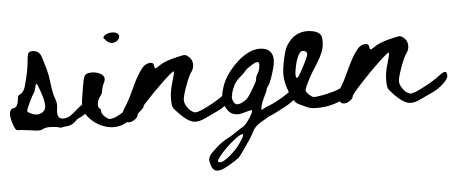

<svg xmlns="http://www.w3.org/2000/svg" viewBox="-104 -669 2691 1129"><g transform="rotate(-5 1241.0 -104.0)"><path d="M403.4 -148.3C381.8 -131.5 359.7 -117.6 339.5 -99.3C318.1 -80.1 297.2 -60.1 266.9 -57.5C224.5 -53.9 224.2 -88.9 229.5 -121.4C233.4 -145.8 229.6 -160.5 221 -183.6C205.6 -225.1 205.2 -271.3 197.4 -314.3C192.6 -340.9 185.4 -367 177.1 -392.7C170.5 -412.8 165.3 -445.1 147.3 -457.9C138.4 -464.2 127.8 -467.6 115.4 -467.9C103 -468.2 94.6 -465.5 90.2 -459.8C85.7 -454.1 82.2 -435 79.7 -402.6C78.4 -388.7 75.9 -371.7 72.1 -351.6C68.2 -331.6 63.6 -311.8 58.2 -292.1C54.3 -277.6 51.4 -262.5 45.1 -248.7C41.4 -240.6 36.1 -232.7 29.1 -227.1C22 -221.4 12 -219.3 7.4 -210.7C4.8 -205.8 4.9 -200 4.5 -194.4C4 -185 2 -175.7 -1.2 -166.9C-3.6 -160.1 -6.9 -153.4 -12.3 -148.7C-20 -142 -29.2 -144.5 -36.9 -140.2C-44.1 -136.1 -47.6 -124.7 -49.3 -116.3C-50.4 -111.2 -50.2 -105.9 -49.7 -100.7C-48.5 -86 -45.5 -71.4 -40.8 -57.5C-37 -46.4 -29.7 -21.3 -19.5 -14.6C-13.5 -10.7 0.8 -12.4 8 -11.7C23.4 -10.2 38.7 -8.3 53.9 -6.2C79.4 -2.4 97.3 -0.4 107.8 0C118.2 0.3 126.9 -1.4 134 -5.3C160.5 -19.6 194.6 -12.9 225.4 -9.9C232.9 -3.3 246.5 -4.2 262.4 -9C276.6 -9.5 290.8 -11.1 303.7 -16.7C318.6 -23.3 330.6 -34.6 341.9 -46.4C345.1 -48.2 347.9 -49.7 349.8 -50.5C363 -56 375.8 -63 388.2 -71.5C408.2 -85.2 446.9 -106.4 446.6 -135.1C446.3 -166.2 426.4 -165.9 403.4 -148.3ZM159.2 -129.6C155.1 -111.5 141.3 -99.9 117.8 -94.9C111.4 -93.6 103.6 -94 94.4 -96.3C85.2 -98.5 76.7 -101.6 68.7 -105.8C60.8 -109.9 55.5 -113.9 53 -117.7C51.1 -120.9 57 -136.9 70.6 -165.8C84.3 -194.7 94.3 -213.6 100.7 -222.5C105.1 -228.8 108.9 -238.7 112.1 -252C114.6 -266.6 117.8 -274 121.6 -274C124.8 -274 132.7 -254.9 145.4 -216.8C158.8 -176.8 163.4 -147.7 159.2 -129.6Z M595.3 -475.9C609.2 -479 619.3 -485.8 625.5 -496.3C631.7 -506.8 631.3 -516.2 624.3 -524.8C618.1 -532.5 606.5 -536.4 589.5 -536.4C572.4 -536.4 558.5 -532.5 547.6 -524.8C539.9 -518.6 536.2 -513.9 536.6 -510.8C537 -507.7 542.2 -501.1 552.3 -491.1C566.2 -477.1 580.6 -472.1 595.3 -475.9ZM734.8 -100.5C727 -113.7 716.2 -118.9 702.2 -116.2C688.3 -113.5 668.1 -102.4 641.8 -83.1C608.4 -59.1 580.9 -43.2 559.2 -35.4C544.5 -31.5 534.4 -30.2 529 -31.4C523.6 -32.5 516.2 -37.3 506.9 -45.9C493 -58.3 486 -69.1 486 -78.4C486 -89.3 483.3 -95.9 477.9 -98.2C470.9 -102.8 468.4 -112.5 470.3 -127.3C472.2 -142 477.5 -154.7 486 -165.6C496.8 -179.6 502.3 -191.2 502.3 -200.5C502.3 -210.5 508.1 -228 519.7 -252.8C545.2 -307.3 433.4 -328.7 409.5 -299.2C396.1 -282.7 387.5 -197.2 382.3 -172.5C373.5 -129.9 374.9 -90.7 403.8 -55.7C454.6 5.9 544.4 41.5 619.7 2.9C653.1 -14.1 682.1 -33.1 706.9 -54C722.4 -67.2 731.9 -76.7 735.4 -82.5C738.9 -88.3 738.6 -94.3 734.8 -100.5Z M637.6 -108.2C622.8 -85.7 614.1 -70 611.4 -61.1C608.7 -52.2 609.3 -41.9 613.2 -30.3C617.8 -13.2 626 -3.9 637.6 -2.4C645.3 -0.8 653.9 -2 663.2 -5.9C672.5 -9.8 680.4 -14.8 687 -21C693.6 -27.2 696.9 -33 696.9 -38.4C696.9 -44.6 715.6 -68.3 753.2 -109.3C790.8 -150.4 829.2 -189.3 868.3 -226.2C907.4 -263 928.6 -279.8 931.7 -276.7C934 -273.6 929.7 -253.9 918.9 -217.5C907.3 -181.8 901.4 -147.3 901.4 -114C901.4 -90.8 903.4 -75.1 907.3 -66.9C911.1 -58.8 923.9 -43.8 945.6 -22.2C972.7 4.9 996.3 21.2 1016.5 26.6C1036.7 32.1 1059.9 28.6 1086.3 16.2C1101 9.2 1125.8 -2.4 1160.7 -18.7C1173.8 -24.1 1186.6 -31.1 1199 -39.6C1211.4 -48.2 1222.3 -56.7 1231.6 -65.2C1240.9 -73.8 1248.2 -82.1 1253.6 -90.2C1259.1 -98.4 1261.8 -105.5 1261.8 -111.7C1261.8 -126.4 1258.1 -134.2 1250.7 -135C1243.3 -135.7 1231.1 -129.5 1214.1 -116.4C1190.8 -97.8 1159.1 -78 1118.8 -57.1C1078.5 -36.1 1052.1 -25.7 1039.7 -25.7C1031.2 -25.7 1021.9 -29.8 1011.8 -37.9C1001.8 -46 993.2 -56.3 986.3 -68.7C979.3 -81.1 975.8 -92.3 975.8 -102.4C975.8 -117.1 982.8 -143.8 996.7 -182.6C1010.7 -221.3 1022.3 -247.3 1031.6 -260.5C1043.2 -275.2 1048.8 -291.3 1048.5 -308.7C1048.1 -326.2 1041.7 -340.7 1029.3 -352.3C1020 -360.8 1012.2 -365.7 1006.1 -366.8C999.8 -368 986.3 -365.9 965.4 -360.5C913.4 -349.6 875.5 -335.6 851.5 -318.6C837.8 -308.7 829.1 -304 825.5 -304.6C817.6 -305.8 821.5 -329.5 812.7 -335.1C796.8 -345.4 768 -332.9 756.7 -321C753.8 -317.9 750.9 -314.7 748.1 -311.3C702.7 -256.4 674.8 -167.8 637.6 -108.2Z M1602.3 -102C1579 -83.4 1547.2 -63.6 1506.9 -42.7C1485.6 -31.6 1431.6 -13.3 1427.1 -4C1426.4 -6.4 1426 -9.6 1426 -14.7C1426 -26.4 1432.5 -46.5 1445.7 -75.2C1459.7 -102.3 1466.6 -118.2 1466.6 -122.8C1466.6 -128.2 1470.1 -135.3 1477.1 -143.8C1482.5 -150 1489.3 -164.1 1497.4 -186.2C1505.6 -208.3 1512.5 -231.4 1518.4 -255.4C1530 -303.7 1524.4 -353.4 1466.4 -363.7C1379.5 -379.2 1293.7 -294.5 1249.2 -229.8C1232.2 -205 1219.2 -176.9 1210.3 -145.5C1201.4 -114.1 1199.7 -89.2 1205.1 -70.6C1222.9 -2.4 1263.9 20.9 1328.3 -0.8C1352.3 -8.6 1365.9 -11.3 1369 -9C1372.8 -4.3 1366.3 11 1349.2 36.9C1332.2 62.9 1317.8 79 1306.2 85.2C1290.9 92.8 1278.2 102.7 1264.2 111.9C1250.5 121 1236.7 130.1 1222.1 137.8C1190.6 154.5 1168.3 167.9 1142.3 193.3C1124.3 210.6 1094.3 232.4 1094.1 259.4C1094 271 1097.5 282.4 1100.9 293.5C1114.1 335.9 1147.1 332.1 1180.7 315.4C1200.8 305.3 1220.6 294.1 1239.9 281.7C1259.3 269.3 1270.9 260 1274.8 253.8C1277.9 249.9 1282.2 244.3 1287.6 236.9C1293 229.6 1298.4 221.8 1303.9 213.7C1309.3 205.5 1315.3 196.8 1321.9 187.5C1328.4 178.2 1334.5 169.5 1339.9 161.3C1345.3 153.2 1350.4 145 1355 136.9C1359.7 128.8 1363.2 122 1365.5 116.6C1374.8 96.4 1393 78.6 1420.1 63.1C1438.3 53.3 1452.9 44.4 1464.1 36.4C1497.1 25.8 1537.5 0.9 1548.7 -4.3C1561.9 -9.8 1574.7 -16.8 1587.1 -25.3C1607 -39 1645.8 -60.2 1645.5 -88.9C1645.2 -120 1625.3 -119.7 1602.3 -102ZM1296.9 151.5C1276 188 1248.3 220.3 1213.8 248.6C1179.3 276.9 1156.7 285.6 1145.8 274.7C1141.1 270.1 1149.7 255.4 1171.4 230.6C1193 205.8 1217.7 182.1 1245.2 159.7C1272.7 137.2 1291.5 125.9 1301.6 125.9C1308.6 125.9 1307 134.5 1296.9 151.5ZM1364.9 -104.2C1354.5 -87.2 1344.2 -75.6 1334.1 -69.4C1312.4 -55.4 1295.8 -49.6 1284.1 -51.9C1272.5 -54.3 1264.4 -65.1 1259.7 -84.5C1255.8 -100.8 1262.4 -127.1 1279.5 -163.5C1296.5 -199.9 1338.4 -224.7 1346.9 -237.9C1353.9 -248 1367.6 -259.4 1388.2 -272.2C1408.7 -285 1422.4 -290.2 1429.4 -287.9C1435.6 -286.4 1437.6 -277.9 1435.2 -262.4C1433.7 -246.1 1429 -232.1 1421.3 -220.5C1413.5 -208.9 1409.7 -197.3 1409.7 -185.6C1409.7 -174.7 1375.4 -121.3 1364.9 -104.2Z M1955.5 -119.7C1944.1 -110.5 1882.2 -84.7 1860.4 -77.7C1828.6 -68.4 1799.2 -61.8 1772 -58C1755 -54.9 1743.2 -54.1 1736.6 -55.7C1730 -57.2 1722.4 -61.8 1713.9 -69.6C1700.7 -82 1694.2 -91.7 1694.2 -98.7C1694.2 -107.2 1705.8 -133.1 1729 -176.6C1767.4 -248.1 1830.8 -311.5 1817.5 -399.5C1812.5 -432.8 1772.1 -441.6 1744.1 -443.9C1704.5 -447.1 1664.9 -433.9 1636.8 -405.1C1627 -395 1618.9 -383.4 1610.8 -371.8C1596.4 -351.2 1589.6 -314.1 1583.7 -289.3C1576 -253.6 1572.1 -224.8 1572.1 -202.7C1572.1 -159.3 1585.8 -116.8 1602.6 -78.1C1610.8 -58.9 1620 -38.8 1637.2 -27C1653.2 -16.2 1675.8 -8.6 1693.3 0.2C1718.2 12.6 1749.1 11.5 1776.1 10C1812.7 7.9 1846.9 0.3 1878.7 -12.5C1878.7 -12.5 1897.8 -20.1 1901.9 -22C1915.1 -27.4 1927.9 -34.4 1940.3 -42.9C1960.2 -56.6 1999 -77.9 1998.7 -106.5C1998.4 -137.6 1978.5 -137.3 1955.5 -119.7ZM1651.2 -175.4C1647.3 -175.4 1644.7 -179.4 1643.6 -187.6C1642.5 -195.7 1642.8 -205.8 1644.8 -217.8C1646.7 -229.8 1649.2 -242.4 1652.3 -255.6C1655.4 -268.7 1659.5 -281.5 1664.6 -293.9C1669.6 -306.3 1674.8 -315.6 1680.3 -321.8C1686.5 -329.5 1695 -332.1 1705.8 -329.4C1716.7 -326.7 1722.1 -320.2 1722.1 -310.2C1722.1 -301.7 1711.5 -277.1 1690.2 -236.4C1668.8 -195.7 1655.8 -175.4 1651.2 -175.4Z M1907.6 -108.2C1892.8 -85.7 1884.1 -70 1881.4 -61.1C1878.7 -52.2 1879.3 -41.9 1883.2 -30.3C1887.8 -13.2 1896 -3.9 1907.6 -2.4C1915.3 -0.8 1923.9 -2 1933.2 -5.9C1942.5 -9.8 1950.4 -14.8 1957 -21C1963.6 -27.2 1966.9 -33 1966.9 -38.4C1966.9 -44.6 1985.6 -68.3 2023.2 -109.3C2060.8 -150.4 2099.2 -189.3 2138.3 -226.2C2177.4 -263 2198.6 -279.8 2201.7 -276.7C2204 -273.6 2199.7 -253.9 2188.9 -217.5C2177.3 -181.8 2171.4 -147.3 2171.4 -114C2171.4 -90.8 2173.4 -75.1 2177.3 -66.9C2181.1 -58.8 2193.9 -43.8 2215.6 -22.2C2242.7 4.9 2266.3 21.2 2286.5 26.6C2306.7 32.1 2329.9 28.6 2356.3 16.2C2371 9.2 2395.8 -2.4 2430.7 -18.7C2443.8 -24.1 2456.6 -31.1 2469 -39.6C2481.4 -48.2 2492.3 -56.7 2501.6 -65.2C2510.9 -73.8 2518.2 -82.1 2523.6 -90.2C2529.1 -98.4 2531.8 -105.5 2531.8 -111.7C2531.8 -126.4 2528.1 -134.2 2520.7 -135C2513.3 -135.7 2501.1 -129.5 2484.1 -116.4C2460.8 -97.8 2429.1 -78 2388.8 -57.1C2348.5 -36.1 2322.1 -25.7 2309.7 -25.7C2301.2 -25.7 2291.9 -29.8 2281.8 -37.9C2271.8 -46 2263.2 -56.3 2256.3 -68.7C2249.3 -81.1 2245.8 -92.3 2245.8 -102.4C2245.8 -117.1 2252.8 -143.8 2266.7 -182.6C2280.7 -221.3 2292.3 -247.3 2301.6 -260.5C2313.2 -275.2 2318.8 -291.3 2318.5 -308.7C2318.1 -326.2 2311.7 -340.7 2299.3 -352.3C2290 -360.8 2282.2 -365.7 2276.1 -366.8C2269.8 -368 2256.3 -365.9 2235.4 -360.5C2183.4 -349.6 2145.5 -335.6 2121.5 -318.6C2107.8 -308.7 2099.1 -304 2095.5 -304.6C2087.6 -305.8 2091.5 -329.5 2082.7 -335.1C2066.8 -345.4 2038 -332.9 2026.7 -321C2023.8 -317.9 2020.9 -314.7 2018.1 -311.3C1972.7 -256.4 1944.8 -167.8 1907.6 -108.2Z"/></g></svg>

Font: Beth Ellen
Style: Regular
Weight: 400
Version: Version 1.015;Fontself Maker 2.1.2